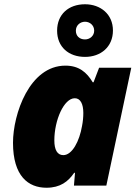

<svg xmlns="http://www.w3.org/2000/svg" viewBox="-20 -871 647 901"><path d="M379 -604C453 -604 510 -651 510 -728C510 -804 452 -851 379 -851C302 -851 248 -804 248 -727C248 -651 302 -604 379 -604ZM379 -686C352 -686 336 -703 336 -727C336 -752 356 -769 379 -769C402 -769 422 -752 422 -727C422 -703 402 -686 379 -686ZM198 10C263 10 300 -19 328 -60H332L327 0H479L596 -553H445L419 -485H415C387 -532 350 -563 287 -563C118 -563 41 -335 41 -201C41 -44 113 10 198 10ZM277 -143C249 -143 235 -168 235 -212C235 -307 280 -410 331 -410C358 -410 371 -382 371 -341C371 -321 369 -300 365 -280C353 -209 319 -143 277 -143Z"/></svg>

Font: Noto Sans UI Black
Style: Italic
Weight: 900
Italic angle: -372°
Designer: Monotype Design Team
Foundry: Monotype Imaging Inc.
Version: Version 1.901